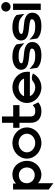

<svg xmlns="http://www.w3.org/2000/svg" viewBox="1100 -1784 889 3129"><g transform="rotate(-90 1544.5 -219.5)"><path d="M20 129 123 205V-45C156 -13 202 11 263 11C376 11 488 -84 488 -225C488 -342 408 -462 263 -462C201 -462 154 -438 118 -403V-451H20ZM123 -225C123 -303 172 -357 257 -357C330 -357 380 -296 380 -225C380 -160 334 -98 257 -98C174 -98 123 -161 123 -225Z M524 -226C524 -95 640 11 779 11C918 11 1032 -95 1032 -226C1032 -357 918 -462 779 -462C640 -462 524 -357 524 -226ZM626 -226C626 -301 695 -361 779 -361C863 -361 930 -301 930 -226C930 -151 863 -90 779 -90C695 -90 626 -151 626 -226Z M1026 -347H1108V-160C1110 -52 1178 11 1295 11C1367 11 1399 -10 1432 -33L1442 -40L1396 -130L1382 -120C1352 -98 1353 -90 1295 -90C1235 -90 1211 -115 1211 -171V-347H1396V-449H1211V-632H1108V-449H1026Z M1431 -226C1431 -95 1547 11 1686 11C1777 11 1858 -38 1903 -111L1912 -126L1896 -133C1895 -133 1827 -164 1782 -126C1755 -104 1723 -90 1686 -90C1620 -90 1563 -126 1542 -177H1939V-224C1939 -356 1825 -462 1686 -462C1547 -462 1431 -357 1431 -226ZM1541 -272C1561 -324 1618 -361 1686 -361C1753 -361 1809 -325 1829 -272Z M1971 -323C1971 -237 2044 -209 2115 -198C2171 -188 2241 -188 2285 -174C2306 -168 2317 -162 2317 -146C2317 -109 2276 -90 2204 -90C2117 -90 2073 -103 2016 -156L1985 -185L2004 -56C2058 -2 2133 11 2210 11C2364 11 2424 -57 2424 -138C2424 -204 2380 -237 2331 -255C2264 -279 2168 -272 2107 -291C2086 -297 2078 -302 2078 -316C2078 -345 2119 -361 2186 -361C2273 -361 2317 -348 2374 -295L2405 -266L2386 -395C2332 -449 2257 -462 2180 -462C2057 -462 1971 -401 1971 -323Z M2449 -323C2449 -237 2522 -209 2593 -198C2649 -188 2719 -188 2763 -174C2784 -168 2795 -162 2795 -146C2795 -109 2754 -90 2682 -90C2595 -90 2551 -103 2494 -156L2463 -185L2482 -56C2536 -2 2611 11 2688 11C2842 11 2902 -57 2902 -138C2902 -204 2858 -237 2809 -255C2742 -279 2646 -272 2585 -291C2564 -297 2556 -302 2556 -316C2556 -345 2597 -361 2664 -361C2751 -361 2795 -348 2852 -295L2883 -266L2864 -395C2810 -449 2735 -462 2658 -462C2535 -462 2449 -401 2449 -323Z M2921 -568C2921 -525 2956 -492 2998 -492C3040 -492 3075 -525 3075 -568C3075 -611 3040 -644 2998 -644C2956 -644 2921 -611 2921 -568ZM2947 0H3050V-451H2947Z"/></g></svg>

Font: Charger Sport
Style: Blk
Weight: 900
Designer: Jasper
Foundry: Cannot Into Space Fonts
Version: Version 1.1